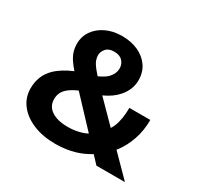

<svg xmlns="http://www.w3.org/2000/svg" viewBox="-146 -843 1066 1032"><g transform="rotate(30 387.0 -327.0)"><path d="M611.6 -123.5C613.5 -125.9 615.8 -127.8 617.6 -130.3C640.4 -160.7 658 -194.7 670.6 -232.1C683.2 -269.6 689.5 -309.9 689.5 -352.9H559.6C559.6 -305 552.7 -264.7 539.2 -232.1C535.7 -223.7 531 -216.9 526.9 -209.3L399.8 -338.1C435.9 -354.3 464.8 -374.7 486.3 -399.5C514.2 -431.7 528.2 -466.9 528.2 -505C528.2 -538.8 519.8 -567.9 502.9 -592.1C485.9 -616.4 462.8 -635.2 433.7 -648.4C404.6 -661.5 371.5 -668.2 334.6 -668.2C296.5 -668.2 263 -661.1 234.1 -647.1C205.2 -632.9 182.8 -614.1 166.8 -590.8C150.9 -567.6 142.9 -541.7 142.9 -513.4C142.9 -496.1 145 -480 149.3 -465C153.7 -449.9 161.3 -434.1 172.5 -417.5C180.7 -405.1 192.1 -390.9 205.1 -375.9C160.9 -357.3 125.7 -335.4 100 -310.1C64.7 -275.4 47 -231.7 47 -178.8C47 -141.3 58.1 -108.1 80.3 -79.2C102.4 -50.3 133.2 -27.6 172.9 -11C212.6 5.6 258.7 13.9 311.7 13.9C354.1 13.9 394.3 8.2 432.4 -3.1C463.3 -12.3 491.4 -25.9 517.9 -41.8L561.5 4.6H738.5L611.8 -123.7ZM288.1 -554.8C298.8 -567.7 315.5 -574.2 338.2 -574.2C361.7 -574.2 379.1 -567.9 390.9 -555.3C402.5 -542.7 408.4 -527.4 408.4 -509.6C408.4 -488.7 400 -469.1 383 -450.5C370.7 -437.2 350.7 -425.5 326.9 -414.7C318.7 -424 310.9 -432.9 305.1 -440C291 -457.5 281.9 -471.8 277.9 -482.9C273.9 -494 271.9 -504.4 271.9 -514.2C271.9 -528.4 277.2 -541.9 288.1 -554.8ZM409.3 -111.4C381.6 -102.8 353.3 -98.5 324.5 -98.5C280.2 -98.5 246.1 -106.8 221.7 -123.4C197.3 -139.9 185.3 -163 185.3 -192.5C185.3 -208.5 189.1 -223.3 196.7 -237.2C204.5 -251 218.2 -264.4 238.2 -277.2C248.9 -284.1 262.1 -290.9 277.2 -297.6L439.9 -124.4C430 -119.4 420 -114.6 409.3 -111.2Z"/></g></svg>

Font: Diatome Awesome Bold
Style: Regular
Weight: 400
Designer: 15.100.17
Foundry: 15.100.17
Version: Version 1.010;Fontself Maker 3.5.8